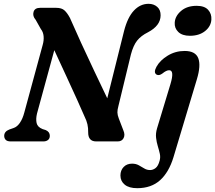

<svg xmlns="http://www.w3.org/2000/svg" viewBox="-20 -741 1128 1006"><path d="M174 -146.5Q167 -118 171.8 -96.5Q176.5 -75 203.5 -64.5L219.5 -59.5Q241 -50 241 -29.5Q241 -15 231.5 -7.5Q222 0 207.5 0H36.5Q18 0 10 -8.2Q2 -16.5 2 -29Q2 -52 29 -62.5L50.5 -70Q69.5 -76 84.2 -97.5Q99 -119 107.5 -152L203.5 -505Q210.5 -529 208.5 -551.2Q206.5 -573.5 194 -589L167 -637Q149.5 -657 155.8 -678.5Q162 -700 190.5 -700H274.5Q303.5 -700 318.2 -686.2Q333 -672.5 346.5 -647Q371.5 -589.5 405.2 -516Q439 -442.5 475 -366.5Q511 -290.5 542 -226L630 -578.5Q648.5 -650.5 681.8 -685.8Q715 -721 758.5 -721Q785.5 -721 803.8 -705Q822 -689 821.5 -660Q821 -606.5 755.5 -572Q718.5 -553.5 698.5 -528.2Q678.5 -503 666 -456L600 -183.5Q595 -165.5 595.2 -151.8Q595.5 -138 602.5 -120L626.5 -57.5Q636.5 -34.5 627.5 -17.2Q618.5 0 596.5 0H484Q441.5 0 442 -48Q442.5 -70 438.2 -89.2Q434 -108.5 423 -130.5Q409 -163 383.8 -219Q358.5 -275 327.2 -342.5Q296 -410 264.5 -478ZM975 -553.5Q935 -553.5 914.2 -573.5Q893.5 -593.5 895.5 -622.5Q897.5 -657 928.8 -683.8Q960 -710.5 1010.5 -710.5Q1051.5 -710.5 1070.5 -689.5Q1089.5 -668.5 1087.5 -638.5Q1085.5 -603 1054.5 -578.2Q1023.5 -553.5 975 -553.5ZM1011.5 -325.5 889 82.5Q865 161.5 818.8 203.2Q772.5 245 699 245Q656 245 633.5 226.5Q611 208 611 178.5Q611 151.5 627.8 134Q644.5 116.5 672 116.5Q692 116.5 707 124.8Q722 133 735.8 141.5Q749.5 150 766.5 150Q781.5 150 795.2 139.5Q809 129 816.5 100.5Q821.5 82.5 817.2 63.8Q813 45 806.8 24.8Q800.5 4.5 797.8 -18.8Q795 -42 803 -69L873 -300Q895 -373 866.5 -373Q851.5 -373 831 -356Q814 -343.5 801.5 -349.5Q782.5 -359.5 800 -391.5Q818.5 -425 858.8 -449.5Q899 -474 947.5 -474Q1004 -474 1018.8 -436Q1033.5 -398 1011.5 -325.5Z"/></svg>

Font: Fraunces 9pt Soft SemiBold
Style: Italic
Weight: 600
Italic angle: -16°
Version: Version 1.000;[b76b70a41]